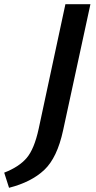

<svg xmlns="http://www.w3.org/2000/svg" viewBox="-99 -678 457 913"><path d="M85 -66 212 -658H331L201 -58Q173 72 111.5 130Q50 188 -56 215L-79 143Q-9 116 27.5 73.5Q64 31 85 -66Z"/></svg>

Font: EauTest
Style: Bold Italic
Weight: 700
Italic angle: -12°
Designer: Christian Thalmann (Catharsis Fonts)
Version: Version 0.001;PS 000.001;hotconv 1.0.88;makeotf.lib2.5.64775